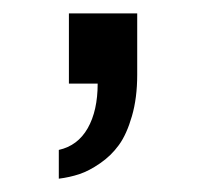

<svg xmlns="http://www.w3.org/2000/svg" viewBox="-20 -125 305 287"><path d="M67.9 142.1V99.1Q96.2 92.8 111.1 66.7Q126 40.5 126 0H83V-105H185.1V-13.2Q185.1 21.5 177.2 48.6Q169.4 75.7 157.7 91.8Q146 107.9 129.6 119.1Q113.3 130.4 98.6 135.3Q84 140.1 67.9 142.1Z"/></svg>

Font: Archivo Expanded Light
Style: Regular
Weight: 300
Width: 7
Designer: Hector Gatti
Foundry: Omnibus-Type
Version: Version 2.001